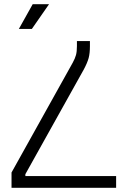

<svg xmlns="http://www.w3.org/2000/svg" viewBox="-20 -896 587 916"><path d="M409 -700V-676Q409 -642 403 -619.5Q397 -597 380 -565L101 -65V-56H534V0H35V-73L327 -597Q338 -617 342.5 -633.5Q347 -650 347 -676V-700ZM70 -758 136 -876H214L132 -758Z"/></svg>

Font: Space 7353
Style: Regular
Weight: 400
Designer: Christine Claussen + Ruben Lyon  (Space 7353)
Version: Version 1.000;FEAKit 1.0